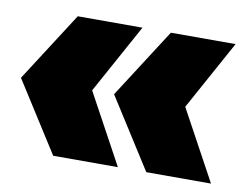

<svg xmlns="http://www.w3.org/2000/svg" viewBox="-70 -535 668 526"><g transform="rotate(10 264.5 -272.0)"><path d="M287 -78H107L-17 -273L107 -466H287L181 -273ZM546 -78H366L242 -273L366 -466H546L440 -273Z"/></g></svg>

Font: Argentum Novus Black
Style: Regular
Weight: 900
Designer: Julieta Ulanovsky (font) & Cristiano Sobral (main changes)
Foundry: Julieta Ulanovsky (font) & Cristiano Sobral (main changes)
Version: Version 3.00;November 27, 2020;FontCreator 13.0.0.2655 64-bi